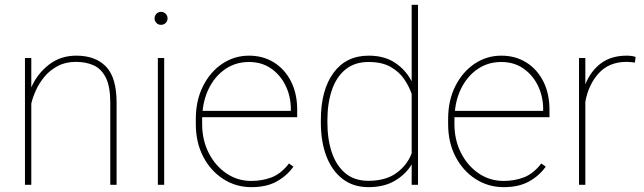

<svg xmlns="http://www.w3.org/2000/svg" viewBox="-20 -770 2683 800"><path d="M296.4 -512.2Q253.4 -512.2 220.9 -495.1Q188.5 -478 166 -451.2Q143.6 -424.3 129.9 -394.3Q116.2 -364.3 110.4 -338.4V0H84V-528.3H110.4V-405.8Q134.3 -461.4 182.9 -499.8Q231.4 -538.1 297.9 -538.1Q377.9 -538.1 421.9 -492.4Q465.8 -446.8 465.8 -341.8V0H439.5V-341.8Q439.5 -409.2 421.1 -446Q402.8 -482.9 370.6 -497.6Q338.4 -512.2 296.4 -512.2Z M624 -693.4Q624 -704.6 631.8 -712.6Q639.6 -720.7 650.9 -720.7Q662.1 -720.7 670.2 -712.6Q678.2 -704.6 678.2 -693.4Q678.2 -682.1 670.2 -674.3Q662.1 -666.5 650.9 -666.5Q639.6 -666.5 631.8 -674.3Q624 -682.1 624 -693.4ZM664.1 -528.3V0H637.7V-528.3Z M1027.3 9.8Q963.4 9.8 910.6 -23.9Q857.9 -57.6 826.9 -116.9Q795.9 -176.3 795.9 -252.9V-274.4Q795.9 -351.6 825.9 -411.1Q856 -470.7 906.2 -504.4Q956.5 -538.1 1017.6 -538.1Q1076.2 -538.1 1121.6 -509.8Q1167 -481.4 1192.6 -430.7Q1218.3 -379.9 1218.3 -312.5V-281.7H822.3Q822.3 -278.3 822.3 -274.4V-252.9Q822.3 -187 849.4 -133.3Q876.5 -79.6 922.9 -47.9Q969.2 -16.1 1027.3 -16.1Q1072.8 -16.1 1112.1 -31.2Q1151.4 -46.4 1184.1 -88.9L1202.6 -75.7Q1176.3 -38.1 1133.5 -14.2Q1090.8 9.8 1027.3 9.8ZM1017.6 -511.7Q964.4 -511.7 922.9 -484.9Q881.3 -458 855.7 -411.9Q830.1 -365.7 824.2 -308.1H1191.9V-314.5Q1191.9 -367.7 1170.4 -412.4Q1148.9 -457 1109.9 -484.4Q1070.8 -511.7 1017.6 -511.7Z M1316.9 -259.3V-269.5Q1316.9 -394.5 1369.4 -466.3Q1421.9 -538.1 1516.1 -538.1Q1581.5 -538.1 1626 -508.5Q1670.4 -479 1695.3 -431.2V-750H1721.7V0H1695.3V-85Q1670.9 -43.9 1625.7 -17.1Q1580.6 9.8 1515.1 9.8Q1452.6 9.8 1408.2 -23.9Q1363.8 -57.6 1340.3 -118.2Q1316.9 -178.7 1316.9 -259.3ZM1344.2 -269.5V-259.3Q1344.2 -189 1362.8 -134.3Q1381.3 -79.6 1419.2 -48.1Q1457 -16.6 1514.6 -16.6Q1587.4 -16.6 1632.1 -49.3Q1676.8 -82 1695.3 -131.3V-378.4Q1685.1 -409.2 1664.3 -439.9Q1643.6 -470.7 1607.7 -491.2Q1571.8 -511.7 1515.6 -511.7Q1457.5 -511.7 1419.4 -480.5Q1381.3 -449.2 1362.8 -394.5Q1344.2 -339.8 1344.2 -269.5Z M2078.6 9.8Q2014.6 9.8 1961.9 -23.9Q1909.2 -57.6 1878.2 -116.9Q1847.2 -176.3 1847.2 -252.9V-274.4Q1847.2 -351.6 1877.2 -411.1Q1907.2 -470.7 1957.5 -504.4Q2007.8 -538.1 2068.8 -538.1Q2127.4 -538.1 2172.9 -509.8Q2218.3 -481.4 2243.9 -430.7Q2269.5 -379.9 2269.5 -312.5V-281.7H1873.5Q1873.5 -278.3 1873.5 -274.4V-252.9Q1873.5 -187 1900.6 -133.3Q1927.7 -79.6 1974.1 -47.9Q2020.5 -16.1 2078.6 -16.1Q2124 -16.1 2163.3 -31.2Q2202.6 -46.4 2235.4 -88.9L2253.9 -75.7Q2227.5 -38.1 2184.8 -14.2Q2142.1 9.8 2078.6 9.8ZM2068.8 -511.7Q2015.6 -511.7 1974.1 -484.9Q1932.6 -458 1907 -411.9Q1881.3 -365.7 1875.5 -308.1H2243.2V-314.5Q2243.2 -367.7 2221.7 -412.4Q2200.2 -457 2161.1 -484.4Q2122.1 -511.7 2068.8 -511.7Z M2628.4 -532.7 2625.5 -509.3Q2617.7 -510.3 2609.1 -511.2Q2600.6 -512.2 2591.3 -512.2Q2517.6 -512.2 2474.6 -464.6Q2431.6 -417 2418.9 -345.7V0H2392.6V-528.3H2418.9V-418.5Q2440.9 -473.6 2483.6 -505.9Q2526.4 -538.1 2591.3 -538.1Q2603.5 -538.1 2612.8 -536.6Q2622.1 -535.2 2628.4 -532.7Z"/></svg>

Font: Vazirmatn RD Thin
Style: Regular
Weight: 100
Designer: Saber Rastikerdar
Foundry: Saber Rastikerdar
Version: Version 32.102